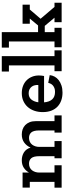

<svg xmlns="http://www.w3.org/2000/svg" viewBox="714 -1442 738 2207"><g transform="rotate(-90 1083.5 -339.0)"><path d="M662 0V-82H687V-258Q687 -322 664.5 -348.5Q642 -375 601 -375Q575 -375 555.5 -365Q536 -355 523.5 -338.5Q511 -322 504.5 -301Q498 -280 498 -257V-82H565V0H367V-82H391V-258Q391 -322 368.5 -348.5Q346 -375 306 -375Q280 -375 260.5 -365.5Q241 -356 228.5 -339.5Q216 -323 209.5 -302Q203 -281 203 -258V-82H287V0H29V-82H96V-366H30V-449H203V-375Q224 -413 259 -435.5Q294 -458 344 -458Q395 -458 434.5 -433.5Q474 -409 490 -357Q510 -403 548 -430.5Q586 -458 641 -458Q672 -458 699.5 -448.5Q727 -439 748 -419Q769 -399 781.5 -369Q794 -339 794 -297V-82H860V0Z M1323 -137Q1320 -107 1305.5 -80.5Q1291 -54 1265.5 -34Q1240 -14 1204 -2Q1168 10 1122 10Q1073 10 1032 -4.5Q991 -19 961 -47.5Q931 -76 914.5 -118.5Q898 -161 898 -217Q898 -269 913 -313Q928 -357 956 -389Q984 -421 1024.5 -439.5Q1065 -458 1116 -458Q1162 -458 1199.5 -443.5Q1237 -429 1263.5 -402.5Q1290 -376 1304.5 -340Q1319 -304 1319 -262Q1319 -233 1313 -202H1010Q1015 -141 1044.5 -108.5Q1074 -76 1130 -76Q1156 -76 1174 -83Q1192 -90 1204.5 -101Q1217 -112 1224 -126Q1231 -140 1234 -154ZM1209 -268Q1211 -288 1206.5 -308Q1202 -328 1190.5 -343.5Q1179 -359 1160.5 -369Q1142 -379 1115 -379Q1067 -379 1042 -347.5Q1017 -316 1011 -268Z M1368 0V-82H1435V-606H1364V-688H1541V-82H1608V0Z M1931 0V-82H1983L1889 -194H1817V-82H1867V0H1643V-82H1710V-606H1639V-688H1817V-271H1894L1973 -366H1914V-449H2133V-366H2077L1971 -242L2107 -82H2155V0Z"/></g></svg>

Font: Zilla Slab SemiBold
Style: Regular
Weight: 600
Designer: Typotheque.com
Foundry: Typotheque type foundry
Version: Version 1.1; 2017